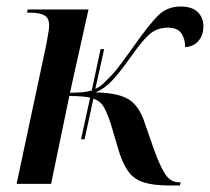

<svg xmlns="http://www.w3.org/2000/svg" viewBox="-20 -565 646 590"><path d="M229 -137 257 -265Q235 -270 193 -270L137 0H31L122 -427Q125 -445 128 -461Q131 -477 131 -487Q131 -510 116 -518Q101 -526 74 -526H63L65 -536H252L195 -280Q240 -280 262 -287L289 -414H300L273 -292Q282 -296 290 -302Q298 -308 306 -317Q326 -335 348 -364Q370 -393 396 -430Q437 -488 465 -516.5Q493 -545 535 -545Q570 -545 587.5 -528Q605 -511 605 -484Q605 -457 590 -439.5Q575 -422 549 -420Q549 -446 537 -463Q525 -480 496 -480Q464 -480 441.5 -461.5Q419 -443 384 -393Q350 -345 326 -319Q302 -293 274 -281Q336 -280 369.5 -263Q403 -246 421 -198L453 -106Q473 -51 489 -28Q505 -5 529 -5H535L533 5H502Q453 5 423.5 -4Q394 -13 377 -34.5Q360 -56 347 -95L320 -186Q309 -218 299 -236Q289 -254 267 -262L240 -137Z"/></svg>

Font: Noto Serif Display SemiCondensed Medium
Style: Italic
Weight: 500
Width: 4
Italic angle: -12°
Designer: Monotype Design Team
Foundry: Monotype Imaging Inc.
Version: Version 2.009